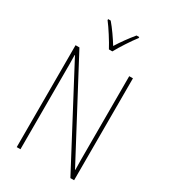

<svg xmlns="http://www.w3.org/2000/svg" viewBox="-226 -1057 1028 1165"><g transform="rotate(30 287.5 -475.0)"><path d="M377 -950Q326 -888 286 -824Q267 -855 243 -889Q219 -923 196 -950H178V-943Q199 -916 227.5 -871.5Q256 -827 274 -793H298Q316 -826 344 -869Q372 -912 396 -943V-950ZM488 -714H462V-196Q462 -168 462 -130.5Q462 -93 463 -58H461L113 -714H86V0H112V-525Q112 -566 112 -597Q112 -628 111 -660H113L462 0H488Z"/></g></svg>

Font: Noto Sans Display SemiCondensed Thin
Style: Regular
Weight: 250
Width: 4
Designer: Monotype Design team
Foundry: Monotype Imaging Inc.
Version: 1.000